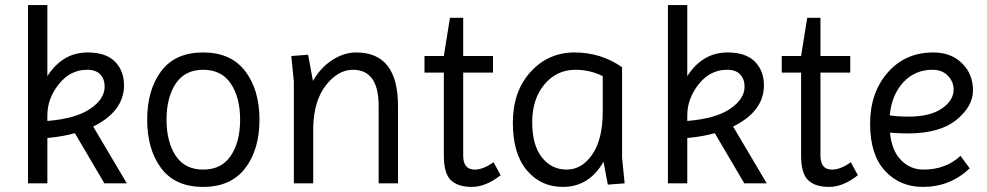

<svg xmlns="http://www.w3.org/2000/svg" viewBox="-20 -720 3876 754"><path d="M467 -385Q467 -283 346 -223L478 0H390L274 -197Q229 -184 166 -178V0H90V-700H166V-421Q226 -514 324 -514Q396 -514 431.5 -478Q467 -442 467 -385ZM322 -446Q256 -446 211 -389.5Q166 -333 166 -267V-245Q277 -254 334 -292.5Q391 -331 391 -380Q391 -409 374 -427.5Q357 -446 322 -446Z M613 -59.5Q558 -133 558 -250Q558 -367 613 -440.5Q668 -514 777.5 -514Q887 -514 943 -440.5Q999 -367 999 -250Q999 -133 943 -59.5Q887 14 777.5 14Q668 14 613 -59.5ZM670 -391.5Q634 -337 634 -250Q634 -163 670 -108.5Q706 -54 778 -54Q850 -54 886.5 -108.5Q923 -163 923 -250Q923 -337 886.5 -391.5Q850 -446 778 -446Q706 -446 670 -391.5Z M1379 -514Q1543 -514 1543 -304V0H1467V-304Q1467 -446 1366 -446Q1308 -446 1260.5 -386Q1213 -326 1210 -221V0H1134V-400L1124 -500L1190 -505L1209 -402Q1240 -456 1286 -485Q1332 -514 1379 -514Z M1647 -435V-500H1723L1747 -650H1799V-500H1916V-435H1799V-109Q1799 -54 1844 -54Q1878 -54 1918 -83L1946 -32Q1888 14 1833 14Q1778 14 1750.5 -12.5Q1723 -39 1723 -109V-435Z M2190 14Q2104 14 2049 -51Q1994 -116 1994 -238.5Q1994 -361 2063.5 -437.5Q2133 -514 2236.5 -514Q2340 -514 2423 -456V-100L2433 0L2367 5L2350 -85Q2294 14 2190 14ZM2347 -282V-421Q2297 -446 2240 -446Q2166 -446 2118 -388.5Q2070 -331 2070 -240.5Q2070 -150 2108 -102Q2146 -54 2205.5 -54Q2265 -54 2306 -113.5Q2347 -173 2347 -282Z M2980 -385Q2980 -283 2859 -223L2991 0H2903L2787 -197Q2742 -184 2679 -178V0H2603V-700H2679V-421Q2739 -514 2837 -514Q2909 -514 2944.5 -478Q2980 -442 2980 -385ZM2835 -446Q2769 -446 2724 -389.5Q2679 -333 2679 -267V-245Q2790 -254 2847 -292.5Q2904 -331 2904 -380Q2904 -409 2887 -427.5Q2870 -446 2835 -446Z M3050 -435V-500H3126L3150 -650H3202V-500H3319V-435H3202V-109Q3202 -54 3247 -54Q3281 -54 3321 -83L3349 -32Q3291 14 3236 14Q3181 14 3153.5 -12.5Q3126 -39 3126 -109V-435Z M3604 14Q3514 14 3455.5 -49Q3397 -112 3397 -234Q3397 -356 3466 -435Q3535 -514 3645 -514Q3715 -514 3758 -471.5Q3801 -429 3801 -365.5Q3801 -302 3735.5 -249Q3670 -196 3545 -196Q3512 -196 3475 -199Q3482 -128 3518.5 -91Q3555 -54 3607 -54Q3694 -54 3752 -108L3788 -59Q3712 14 3604 14ZM3642 -446Q3573 -446 3527.5 -397Q3482 -348 3474 -267Q3507 -262 3547 -262Q3633 -262 3679 -294Q3725 -326 3725 -368Q3725 -399 3702.5 -422.5Q3680 -446 3642 -446Z"/></svg>

Font: Imprima
Style: Regular
Weight: 400
Version: Version 1.001